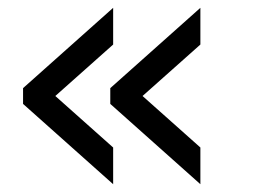

<svg xmlns="http://www.w3.org/2000/svg" viewBox="-20 -537 642 488"><path d="M267.6 -162.1 120.6 -293 267.6 -423.8V-517.1L38.6 -313V-272.9L267.6 -68.8ZM489.3 -162.1 342.3 -293 489.3 -423.8V-517.1L260.3 -313V-272.9L489.3 -68.8Z"/></svg>

Font: Hack Dev
Style: Regular
Weight: 400
Designer: Christopher Simpkins
Foundry: Christopher Simpkins
Version: Version 2.0315